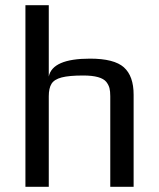

<svg xmlns="http://www.w3.org/2000/svg" viewBox="-20 -720 613 740"><path d="M78 -700H168V-425Q182 -494 327 -494Q420 -494 457.5 -460.5Q495 -427 495 -355V0H405V-349Q405 -368 402 -380Q399 -392 390 -404Q370 -429 301 -429Q246 -429 217.5 -421.5Q189 -414 178.5 -397Q168 -380 168 -349V0H78Z"/></svg>

Font: Play
Style: Regular
Weight: 400
Designer: Jonas Hecksher (Cyrillic expansion: Cyreal)
Foundry: Jonas Hecksher, Playtype, e-types AS
Version: Version 2.101; ttfautohint (v1.5.65-e2d9)